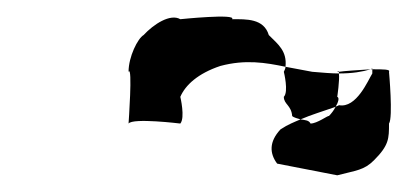

<svg xmlns="http://www.w3.org/2000/svg" viewBox="-20 -566 488 230"><path d="M134 -418C139 -425 196 -418 196 -418C202 -425 196 -450 196 -450C202 -464 217 -478 244 -487C274 -495 298 -491 322 -486C324 -505 313 -513 302 -524C296 -544 275 -543 258 -543C264 -550 196 -543 196 -543C184 -550 164 -537 152 -524C145 -520 134 -498 134 -480C139 -488 134 -418 134 -418ZM312 -370 384 -356C407 -362 416 -362 428 -374C446 -392 446 -400 446 -418C451 -425 446 -480 446 -480C448 -483 439 -483 426 -483V-478C421 -470 407 -436 386 -440C385 -439 383 -439 382 -438C380 -434 377 -430 374 -427C373 -428 360 -418 352 -418C350 -422 346 -422 340 -423C333 -420 325 -417 316 -411C302 -396 303 -382 312 -370ZM320 -450C320 -441 329 -440 330 -427C332 -425 337 -424 340 -423C354 -429 365 -432 382 -438C385 -443 387 -449 384 -450C384 -450 387 -470 386 -478C377 -478 366 -479 354 -480L322 -486C322 -484 321 -482 320 -480C320 -480 326 -456 320 -450ZM384 -480C385 -481 386 -481 386 -480ZM386 -478C402 -478 414 -480 424 -483C409 -482 392 -481 386 -480ZM424 -483H426V-484C425 -484 425 -483 424 -483Z"/></svg>

Font: bitstorm
Style: maxext
Weight: 400
Version: Version 0.2